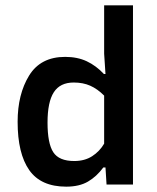

<svg xmlns="http://www.w3.org/2000/svg" viewBox="-20 -691 588 719"><path d="M46 -235Q46 -338 89 -408Q132 -478 224 -478Q270 -478 305 -461.5Q340 -445 369 -414H375L370 -490V-671H478V0H379L375 -64H367Q342 -30 309.5 -11Q277 8 228 8Q133 8 89.5 -54Q46 -116 46 -235ZM370 -153V-333Q345 -358 318 -370Q291 -382 256 -382Q205 -382 181.5 -345.5Q158 -309 158 -232Q158 -154 179.5 -121Q201 -88 258 -88Q297 -88 325 -106Q353 -124 370 -153Z"/></svg>

Font: Athiti SemiBold
Style: Regular
Weight: 600
Designer: CadsonDemak Team
Foundry: CadsonDemak
Version: Version 1.032